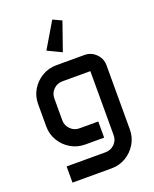

<svg xmlns="http://www.w3.org/2000/svg" viewBox="-172 -866 922 1151"><g transform="rotate(-20 288.5 -291.0)"><path d="M306.6 -771.5 362.3 -745.6 299.3 -565.4 210 -608.4ZM53.7 -324.2Q53.7 -374.5 78.4 -415.5Q103 -456.5 144.5 -481.2Q186 -505.9 236.3 -505.9H415.5Q458 -505.9 488.3 -475.6Q518.6 -445.3 518.6 -402.8V5.9Q518.6 56.2 493.9 97.7Q469.2 139.2 427.7 163.8Q386.2 188.5 335.9 188.5H86.4V85.4H334.5Q368.2 85.4 391.8 62.3Q415.5 39.1 415.5 6.3V-402.8H236.3Q203.6 -402.8 180.2 -379.6Q156.7 -356.4 156.7 -323.2V-183.1Q156.7 -150.4 180.2 -126.7Q203.6 -103 236.3 -103H356.9V0H236.3Q186 0 144.5 -24.7Q103 -49.3 78.4 -90.6Q53.7 -131.8 53.7 -182.1Z"/></g></svg>

Font: Anta
Style: Regular
Weight: 400
Designer: Sergej Lebedev
Foundry: Sergej Lebedev
Version: Version 1.000; ttfautohint (v1.8.4.7-5d5b)